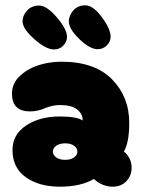

<svg xmlns="http://www.w3.org/2000/svg" viewBox="-20 -702 540 722"><path d="M205 0Q284 0 333 -29Q365 0 404 0Q436 0 455.5 -21Q475 -42 475 -71Q475 -108 446 -132Q466 -167 466 -240Q466 -338 401 -404Q336 -470 211 -470Q168 -470 127 -457.5Q86 -445 55.5 -417Q25 -389 25 -350Q25 -283 93 -283Q121 -283 149 -295Q177 -307 206 -307Q249 -307 270 -290.5Q291 -274 291 -249Q268 -264 205 -264Q129 -264 78 -230Q27 -196 27 -138Q27 -71 77 -35.5Q127 0 205 0ZM258.5 -110Q246 -101 225 -101Q204 -101 191.5 -110Q179 -119 179 -132Q179 -145 191.5 -154Q204 -163 225 -163Q246 -163 258.5 -154Q271 -145 271 -132Q271 -119 258.5 -110ZM183 -516Q153 -516 109.5 -554.5Q66 -593 65 -620Q64 -642 81 -661.5Q98 -681 127 -681Q156 -681 194 -636.5Q232 -592 232 -563Q232 -545 218 -530.5Q204 -516 183 -516ZM347 -517Q318 -517 279 -554.5Q240 -592 239 -620Q238 -642 255 -662Q272 -682 301 -682Q330 -682 363 -637.5Q396 -593 396 -564Q396 -546 382 -531.5Q368 -517 347 -517Z"/></svg>

Font: Cherry Bomb
Style: Regular
Weight: 400
Designer: satsuyako
Foundry: satsuyako
Version: Version 4.0